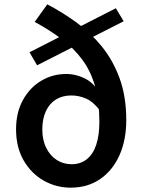

<svg xmlns="http://www.w3.org/2000/svg" viewBox="-20 -851 664 885"><path d="M306 14Q239 14 181.5 -18.5Q124 -51 89 -111.5Q54 -172 54 -255Q54 -333 86 -390.5Q118 -448 170.5 -479Q223 -510 285 -510Q332 -510 375.5 -487Q419 -464 442 -413L444 -337Q412 -381 378 -396Q344 -411 309 -411Q268 -411 238 -392.5Q208 -374 191.5 -338.5Q175 -303 175 -255Q175 -205 193.5 -168.5Q212 -132 242.5 -113Q273 -94 310 -94Q351 -94 380 -117Q409 -140 423.5 -183.5Q438 -227 438 -289Q438 -382 418.5 -452Q399 -522 360 -575Q321 -628 265.5 -670Q210 -712 140 -750L198 -831Q267 -795 332.5 -747.5Q398 -700 449.5 -636.5Q501 -573 531.5 -489.5Q562 -406 562 -297Q562 -205 530.5 -135Q499 -65 441.5 -25.5Q384 14 306 14ZM151 -550 116 -610 514 -813 550 -753Z"/></svg>

Font: Noto Sans SC SemiBold
Style: Regular
Weight: 600
Designer: Ryoko NISHIZUKA 西塚涼子 (kana, bopomofo & ideographs); Paul D. Hunt (Latin, Greek & Cyrillic); Sandoll Communications 산돌커뮤니
Foundry: Adobe
Version: Version 2.004-H2;hotconv 1.0.118;makeotfexe 2.5.65603